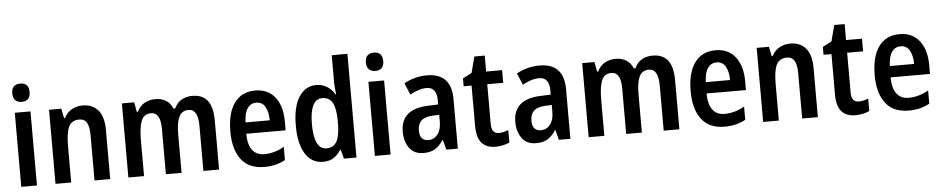

<svg xmlns="http://www.w3.org/2000/svg" viewBox="-42 -1127 6872 1402"><g transform="rotate(-5 3393.5 -426.0)"><path d="M126 -803Q189 -803 189 -736Q189 -702 172.5 -685.5Q156 -669 126 -669Q96 -669 79 -685.5Q62 -702 62 -736Q62 -803 126 -803ZM183 -594V-51H68V-594Z M565 -604Q638 -604 679 -556Q720 -508 720 -411V-51H605V-383Q605 -443 588 -473.5Q571 -504 532 -504Q477 -504 455.5 -460Q434 -416 434 -319V-51H319V-594H409L423 -524H430Q451 -565 487 -584.5Q523 -604 565 -604Z M1369 -604Q1444 -604 1481 -556.5Q1518 -509 1518 -409V-51H1403V-381Q1403 -504 1334 -504Q1284 -504 1263.5 -461.5Q1243 -419 1243 -335V-51H1128V-383Q1128 -504 1059 -504Q1006 -504 987 -455.5Q968 -407 968 -319V-51H853V-594H943L956 -523H964Q984 -565 1019.5 -584.5Q1055 -604 1096 -604Q1146 -604 1178.5 -582.5Q1211 -561 1225 -523H1237Q1257 -565 1291 -584.5Q1325 -604 1369 -604Z M1830 -603Q1925 -603 1976 -536.5Q2027 -470 2027 -360V-294H1738Q1741 -134 1858 -134Q1931 -134 2003 -175V-78Q1936 -41 1850 -41Q1736 -41 1680 -115.5Q1624 -190 1624 -319Q1624 -457 1678 -530Q1732 -603 1830 -603ZM1830 -514Q1791 -514 1767 -481.5Q1743 -449 1740 -377H1918Q1918 -437 1896.5 -475.5Q1875 -514 1830 -514Z M2280 -41Q2197 -41 2150.5 -114Q2104 -187 2104 -322Q2104 -457 2150.5 -530.5Q2197 -604 2278 -604Q2322 -604 2356 -583Q2390 -562 2412 -524H2417Q2415 -547 2412.5 -569.5Q2410 -592 2410 -613V-811H2525V-51H2433L2416 -116H2410Q2387 -80 2356.5 -60.5Q2326 -41 2280 -41ZM2313 -137Q2365 -137 2388 -178Q2411 -219 2412 -303V-330Q2412 -419 2389 -462Q2366 -505 2312 -505Q2267 -505 2244.5 -458Q2222 -411 2222 -322Q2222 -137 2313 -137Z M2718 -803Q2781 -803 2781 -736Q2781 -702 2764.5 -685.5Q2748 -669 2718 -669Q2688 -669 2671 -685.5Q2654 -702 2654 -736Q2654 -803 2718 -803ZM2775 -594V-51H2660V-594Z M3089 -604Q3268 -604 3268 -414V-51H3184L3164 -125H3162Q3135 -82 3102 -61.5Q3069 -41 3016 -41Q2948 -41 2913 -89Q2878 -137 2878 -209Q2878 -293 2929 -336Q2980 -379 3078 -382L3153 -385V-415Q3153 -512 3079 -512Q3049 -512 3020 -502.5Q2991 -493 2957 -475L2921 -560Q2957 -581 3000.5 -592.5Q3044 -604 3089 -604ZM3105 -307Q3047 -304 3021.5 -278.5Q2996 -253 2996 -208Q2996 -168 3013 -150Q3030 -132 3059 -132Q3101 -132 3127.5 -165.5Q3154 -199 3154 -259V-309Z M3577 -139Q3594 -139 3611.5 -143Q3629 -147 3647 -154V-63Q3627 -53 3599.5 -47Q3572 -41 3543 -41Q3478 -41 3443 -80Q3408 -119 3408 -206V-501H3350V-559L3416 -593L3447 -711H3523V-594H3640V-501H3523V-208Q3523 -139 3577 -139Z M3914 -604Q4093 -604 4093 -414V-51H4009L3989 -125H3987Q3960 -82 3927 -61.5Q3894 -41 3841 -41Q3773 -41 3738 -89Q3703 -137 3703 -209Q3703 -293 3754 -336Q3805 -379 3903 -382L3978 -385V-415Q3978 -512 3904 -512Q3874 -512 3845 -502.5Q3816 -493 3782 -475L3746 -560Q3782 -581 3825.5 -592.5Q3869 -604 3914 -604ZM3930 -307Q3872 -304 3846.5 -278.5Q3821 -253 3821 -208Q3821 -168 3838 -150Q3855 -132 3884 -132Q3926 -132 3952.5 -165.5Q3979 -199 3979 -259V-309Z M4743 -604Q4818 -604 4855 -556.5Q4892 -509 4892 -409V-51H4777V-381Q4777 -504 4708 -504Q4658 -504 4637.5 -461.5Q4617 -419 4617 -335V-51H4502V-383Q4502 -504 4433 -504Q4380 -504 4361 -455.5Q4342 -407 4342 -319V-51H4227V-594H4317L4330 -523H4338Q4358 -565 4393.5 -584.5Q4429 -604 4470 -604Q4520 -604 4552.5 -582.5Q4585 -561 4599 -523H4611Q4631 -565 4665 -584.5Q4699 -604 4743 -604Z M5204 -603Q5299 -603 5350 -536.5Q5401 -470 5401 -360V-294H5112Q5115 -134 5232 -134Q5305 -134 5377 -175V-78Q5310 -41 5224 -41Q5110 -41 5054 -115.5Q4998 -190 4998 -319Q4998 -457 5052 -530Q5106 -603 5204 -603ZM5204 -514Q5165 -514 5141 -481.5Q5117 -449 5114 -377H5292Q5292 -437 5270.5 -475.5Q5249 -514 5204 -514Z M5752 -604Q5825 -604 5866 -556Q5907 -508 5907 -411V-51H5792V-383Q5792 -443 5775 -473.5Q5758 -504 5719 -504Q5664 -504 5642.5 -460Q5621 -416 5621 -319V-51H5506V-594H5596L5610 -524H5617Q5638 -565 5674 -584.5Q5710 -604 5752 -604Z M6215 -139Q6232 -139 6249.5 -143Q6267 -147 6285 -154V-63Q6265 -53 6237.5 -47Q6210 -41 6181 -41Q6116 -41 6081 -80Q6046 -119 6046 -206V-501H5988V-559L6054 -593L6085 -711H6161V-594H6278V-501H6161V-208Q6161 -139 6215 -139Z M6553 -603Q6648 -603 6699 -536.5Q6750 -470 6750 -360V-294H6461Q6464 -134 6581 -134Q6654 -134 6726 -175V-78Q6659 -41 6573 -41Q6459 -41 6403 -115.5Q6347 -190 6347 -319Q6347 -457 6401 -530Q6455 -603 6553 -603ZM6553 -514Q6514 -514 6490 -481.5Q6466 -449 6463 -377H6641Q6641 -437 6619.5 -475.5Q6598 -514 6553 -514Z"/></g></svg>

Font: Noto Sans Tamil UI Condensed SemiBold
Style: Regular
Weight: 600
Width: 3
Designer: Jelle Bosma - Monotype Design Team
Foundry: Monotype Imaging Inc.
Version: Version 2.004; ttfautohint (v1.8.4.7-5d5b)